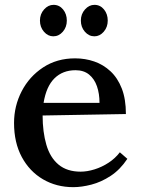

<svg xmlns="http://www.w3.org/2000/svg" viewBox="-20 -757 581 793"><path d="M283 16Q213 16 157.5 -16.5Q102 -49 70 -108.5Q38 -168 38 -249Q38 -319 69.5 -380Q101 -441 158 -478.5Q215 -516 290 -516Q332 -516 369.5 -503Q407 -490 436.5 -462.5Q466 -435 483 -391.5Q500 -348 500 -286L156 -280Q156 -212 171.5 -159Q187 -106 222 -77Q257 -48 313 -48Q340 -48 370.5 -57.5Q401 -67 428.5 -85Q456 -103 475 -128L506 -101Q476 -56 437 -30.5Q398 -5 357.5 5.5Q317 16 283 16ZM160 -332H391Q391 -370 380.5 -400.5Q370 -431 348 -449Q326 -467 292 -467Q239 -467 205 -433.5Q171 -400 160 -332ZM370 -607Q347 -607 330.5 -626Q314 -645 314 -672Q314 -699 331 -718Q348 -737 370 -737Q394 -737 409.5 -718Q425 -699 425 -672Q425 -645 408.5 -626Q392 -607 370 -607ZM200 -607Q178 -607 161.5 -626Q145 -645 145 -672Q145 -699 162 -718Q179 -737 201 -737Q225 -737 240.5 -718Q256 -699 256 -672Q256 -645 239.5 -626Q223 -607 200 -607Z"/></svg>

Font: Lora Medium
Style: Regular
Weight: 500
Designer: Olga Karpushina, Alexei Vanyashin (Cyrillic)
Foundry: Cyreal
Version: Version 3.004